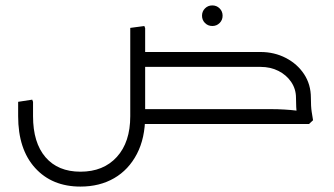

<svg xmlns="http://www.w3.org/2000/svg" viewBox="-20 -458 1233 709"><path d="M461 0V-355L513 -362L516 -354V0ZM498 -211V-266H879V-211ZM498 0V-55H879V0ZM277 231Q172 231 109.5 162Q47 93 47 -29H102Q102 69 148 122.5Q194 176 277 176Q362 176 411.5 121.5Q461 67 461 -29H516Q516 52 485.5 110.5Q455 169 401.5 200Q348 231 277 231ZM47 -29V-82L99 -90L102 -82V-29ZM461 -29V-355L513 -362L516 -354V-29ZM1073 -97Q1073 -129 1055.5 -155Q1038 -181 1008.5 -196Q979 -211 942 -211H806V-222L812 -266H942Q993 -266 1035.5 -244Q1078 -222 1103 -184Q1128 -146 1128 -97ZM707 0 704 -6 730 -55H841V0ZM730 0V-55H981Q1006 -55 1030.5 -53.5Q1055 -52 1071 -50Q1087 -48 1087 -48V0ZM785 -211 782 -217 808 -266H919V-211ZM1082 0Q1080 -13 1076.5 -36Q1073 -59 1073 -97H1128Q1128 -64 1131 -45Q1134 -26 1136 -14L1121 0ZM764 -362Q748 -362 737 -373Q726 -384 726 -400Q726 -416 737 -427Q748 -438 764 -438Q780 -438 791 -427Q802 -416 802 -400Q802 -384 791 -373Q780 -362 764 -362Z"/></svg>

Font: Fustat Light
Style: Regular
Weight: 300
Designer: Mohamed Gaber, Khaled Hosny, Laura Garcia Mut
Foundry: Kief Type Foundry, Alif Type Foundry, Hard Type Foundry
Version: Version 1.007